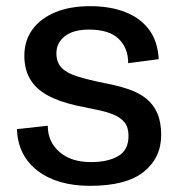

<svg xmlns="http://www.w3.org/2000/svg" viewBox="-20 -593 583 623"><path d="M272 10Q166 10 102 -39Q38 -88 35 -174L135 -185Q135 -133 173 -100Q211 -67 275 -67Q330 -67 363.5 -86.5Q397 -106 397 -152Q397 -180 384 -196Q371 -212 347.5 -221.5Q324 -231 293 -237Q262 -243 226 -251Q169 -264 132 -285Q95 -306 77 -337.5Q59 -369 59 -412Q59 -461 85 -497Q111 -533 159 -553Q207 -573 272 -573Q337 -573 386 -554Q435 -535 463.5 -497Q492 -459 495 -401L396 -388Q396 -437 365 -467Q334 -497 269 -497Q218 -497 190.5 -475.5Q163 -454 163 -420Q163 -391 179.5 -373.5Q196 -356 231 -345Q266 -334 321 -323Q363 -315 397 -303.5Q431 -292 454.5 -273Q478 -254 490.5 -225.5Q503 -197 503 -155Q503 -81 446.5 -35.5Q390 10 272 10Z"/></svg>

Font: BDO Grotesk
Style: Regular
Weight: 400
Designer: Deni Anggara
Foundry: Lokal Container
Version: Version 2.000